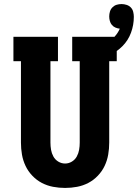

<svg xmlns="http://www.w3.org/2000/svg" viewBox="-20 -916 678 944"><path d="M300 8Q270 8 241 2.5Q212 -3 186 -16.5Q160 -30 139 -52Q118 -74 105.5 -100.5Q93 -127 88 -156Q83 -185 83 -215V-615H46V-735H265V-615H228V-215Q228 -197 231 -179.5Q234 -162 242.5 -146.5Q251 -131 266.5 -121.5Q282 -112 300 -112Q318 -112 333.5 -121.5Q349 -131 357.5 -146.5Q366 -162 369 -179.5Q372 -197 372 -215V-615H335V-735H554V-615H517V-215Q517 -185 512 -156Q507 -127 494.5 -100.5Q482 -74 461 -52Q440 -30 414 -16.5Q388 -3 359 2.5Q330 8 300 8ZM444 -615 425 -674Q447 -679 468.5 -687Q490 -695 509.5 -707.5Q529 -720 544.5 -737Q560 -754 569 -775Q558 -776 547.5 -780.5Q537 -785 530 -793.5Q523 -802 520 -813Q517 -824 517 -835Q517 -847 520.5 -859Q524 -871 533 -880Q542 -889 553.5 -892.5Q565 -896 578 -896Q590 -896 602.5 -892Q615 -888 623.5 -879Q632 -870 635 -857.5Q638 -845 638 -833Q638 -793 624 -755Q610 -717 582 -689Q554 -661 518 -643.5Q482 -626 444 -615Z"/></svg>

Font: Iosevka Curly Slab HvEx
Style: Regular
Weight: 900
Width: 7
Monospace: yes
Designer: Belleve Invis
Foundry: Belleve Invis
Version: Version 11.1.0; ttfautohint (v1.8.3)